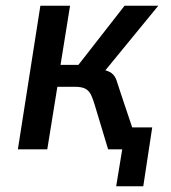

<svg xmlns="http://www.w3.org/2000/svg" viewBox="-20 -518 594 666"><path d="M383 128 404 0H369L380 -76H508L477 128ZM42 0 120 -498H223L190 -293H252L412 -498H529L329 -254L326 -279Q356 -273 367.5 -264Q379 -255 384.5 -238.5Q390 -222 400 -191L464 0H355L308 -156Q302 -176 295.5 -189.5Q289 -203 276.5 -210Q264 -217 239 -217H179L144 0Z"/></svg>

Font: Nunito Sans 7pt Condensed SemiBold
Style: Italic
Weight: 600
Width: 3
Italic angle: -9°
Designer: Vernon Adams
Foundry: Vernon Adams
Version: Version 3.101;gftools[0.9.27]